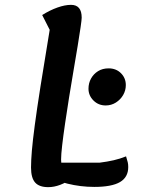

<svg xmlns="http://www.w3.org/2000/svg" viewBox="-20 -746 583 792"><path d="M179 26Q142 26 125 7Q108 -12 108 -55Q108 -84 111.5 -125Q115 -166 123.5 -230Q132 -294 147 -389.5Q162 -485 185 -623L154 -684Q186 -704 217 -715Q248 -726 273 -726Q317 -726 317 -673Q317 -665 312.5 -634Q308 -603 300.5 -557Q293 -511 283.5 -456Q274 -401 265 -344.5Q256 -288 248.5 -237Q241 -186 236.5 -147Q232 -108 232 -88Q232 -63 243.5 -44.5Q255 -26 280 -12Q227 26 179 26ZM369 25Q312 25 258 11.5Q204 -2 168 -24L202 -75H391Q423 -79 449 -85Q475 -91 500 -101Q505 -85 507 -76.5Q509 -68 509 -57Q509 -15 475 5Q441 25 369 25ZM416 -311Q386 -311 365.5 -331.5Q345 -352 345 -380Q345 -403 355.5 -422Q366 -441 384.5 -452.5Q403 -464 428 -464Q459 -464 479 -444Q499 -424 499 -395Q499 -373 488 -354Q477 -335 458 -323Q439 -311 416 -311Z"/></svg>

Font: Lemonada
Style: Regular
Weight: 400
Designer: Mohamed Gaber (Arabic), Eduardo Tunni (Latin)
Foundry: Kief Type Foundry
Version: Version 4.005